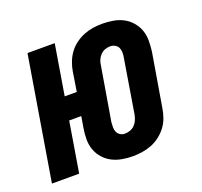

<svg xmlns="http://www.w3.org/2000/svg" viewBox="-103 -641 802 762"><g transform="rotate(-20 298.0 -260.0)"><path d="M336 8Q313 8 290.5 4Q268 0 248.5 -10Q229 -20 214.5 -36.5Q200 -53 192.5 -73.5Q185 -94 185 -117.5Q185 -141 189 -164L197 -212H146L111 0H-4L82 -520H197L162 -308H213L226 -390Q229 -409 236.5 -428.5Q244 -448 256 -464.5Q268 -481 285.5 -494Q303 -507 322 -514.5Q341 -522 360.5 -525Q380 -528 400 -528Q423 -528 446 -524Q469 -520 488 -510Q507 -500 521.5 -483.5Q536 -467 543.5 -446.5Q551 -426 551 -402.5Q551 -379 548 -356L510 -130Q507 -111 500 -91.5Q493 -72 480.5 -55.5Q468 -39 451 -26Q434 -13 414.5 -5.5Q395 2 375 5Q355 8 336 8ZM336 -87Q347 -87 358.5 -91Q370 -95 378.5 -104Q387 -113 391.5 -124Q396 -135 398 -146L435 -372Q437 -382 437 -393Q437 -404 433 -413Q429 -422 419.5 -427.5Q410 -433 400 -433Q388 -433 377 -429Q366 -425 357.5 -416Q349 -407 344.5 -396Q340 -385 339 -374L301 -148Q300 -138 300 -127Q300 -116 304 -107Q308 -98 317 -92.5Q326 -87 336 -87Z"/></g></svg>

Font: Iosevka Extrabold Extended
Style: Italic
Weight: 800
Width: 7
Italic angle: -9°
Monospace: yes
Designer: Belleve Invis
Foundry: Belleve Invis
Version: Version 32.5.0; ttfautohint (v1.8.4)